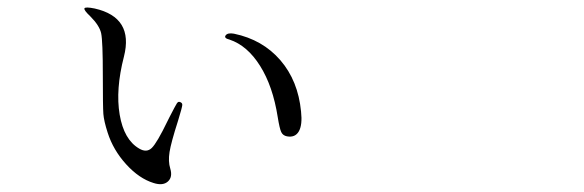

<svg xmlns="http://www.w3.org/2000/svg" viewBox="-20 -496 1540 506"><path d="M428.7 -51.8Q422.9 -70.3 426.8 -95.2Q430.7 -120.1 449.2 -177.7Q460 -212.9 460.4 -219.2Q460.9 -225.6 453.1 -227.5Q449.2 -228.5 445.8 -223.1Q442.4 -217.8 426.8 -187.5Q423.8 -181.6 421.9 -177.7Q393.6 -119.1 379.9 -106Q366.2 -92.8 346.7 -104.5Q306.6 -127.9 295.4 -193.8Q284.2 -259.8 306.6 -346.7Q333 -450.2 229.5 -473.6Q205.1 -478.5 202.6 -474.1Q200.2 -469.7 217.8 -453.1Q242.2 -428.7 246.6 -408.2Q251 -387.7 251 -295.9Q251 -214.8 252.4 -195.8Q253.9 -176.8 263.7 -146.5Q278.3 -100.6 312.5 -63Q346.7 -25.4 384.8 -13.7Q409.2 -5.9 422.4 -17.6Q435.5 -29.3 428.7 -51.8ZM773.4 -202.1Q765.6 -283.2 718.8 -337.4Q671.9 -391.6 596.7 -407.2Q580.1 -410.2 574.7 -402.8Q569.3 -395.5 585 -391.6Q631.8 -376 665.5 -322.3Q699.2 -268.6 711.9 -187.5Q716.8 -157.2 721.2 -147.9Q725.6 -138.7 736.3 -136.7Q757.8 -132.8 767.6 -149.9Q777.3 -167 773.4 -202.1Z"/></svg>

Font: Bpmf GenWan Min R
Style: R
Weight: 400
Foundry: But Ko
Version: Version 1.320